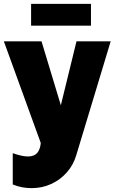

<svg xmlns="http://www.w3.org/2000/svg" viewBox="-22 -740 597 994"><path d="M44 53Q67 61 86.5 65.5Q106 70 122 70Q143 70 157 62.5Q171 55 179 39Q187 23 189 0L-2 -526H193L293 -195L374 -526H551L373 63Q358 114 324 152.5Q290 191 243 212.5Q196 234 142 234Q117 234 92.5 229.5Q68 225 44 215ZM139 -607V-720H449V-607Z"/></svg>

Font: Raleway Thin Black
Style: Regular
Weight: 900
Version: Version 4.026